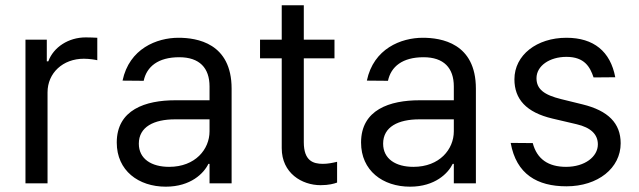

<svg xmlns="http://www.w3.org/2000/svg" viewBox="-20 -696 2426 729"><path d="M76.7 0H160.5V-345.2C160.5 -419 218.8 -473 298.3 -473C320.7 -473 343.8 -468.8 349.4 -467.3V-552.6C339.8 -553.3 317.8 -554 305.4 -554C240.1 -554 183.2 -517 163.4 -463.1H157.7V-545.5H76.7Z M609.4 12.8C704.5 12.8 754.3 -38.4 771.3 -73.9H775.6V0H859.4V-359.4C859.4 -532.7 727.3 -552.6 657.7 -552.6C575.3 -552.6 470.9 -511.4 445.3 -389.9L525.6 -389.2C536.9 -443.2 580.6 -478.7 660.5 -478.7C737.6 -478.7 775.6 -437.9 775.6 -367.9V-315.3H645.6C532.7 -315.3 423.3 -279.8 423.3 -154.8C423.3 -48.3 505.7 12.8 609.4 12.8ZM507.1 -150.6C507.1 -214.5 564.6 -242.9 644.9 -242.9H775.6V-197.4C775.6 -129.3 721.6 -62.5 622.2 -62.5C555.4 -62.5 507.1 -92.3 507.1 -150.6Z M1250 -545.5H1133.5V-676.1H1049.7V-545.5H967.3V-474.4H1049.7V-133.5C1049.7 -38.4 1126.4 7.1 1197.4 7.1C1228.7 7.1 1248.6 1.4 1259.9 -2.8V-81.7C1242.2 -77.4 1224.4 -73.9 1206 -73.9C1169 -73.9 1133.5 -85.2 1133.5 -156.2V-474.4H1250Z M1536.9 12.8C1632.1 12.8 1681.8 -38.4 1698.9 -73.9H1703.1V0H1786.9V-359.4C1786.9 -532.7 1654.8 -552.6 1585.2 -552.6C1502.8 -552.6 1398.4 -511.4 1372.9 -389.9L1453.1 -389.2C1464.5 -443.2 1508.2 -478.7 1588.1 -478.7C1665.1 -478.7 1703.1 -437.9 1703.1 -367.9V-315.3H1573.2C1460.2 -315.3 1350.9 -279.8 1350.9 -154.8C1350.9 -48.3 1433.2 12.8 1536.9 12.8ZM1434.7 -150.6C1434.7 -214.5 1492.2 -242.9 1572.4 -242.9H1703.1V-197.4C1703.1 -129.3 1649.1 -62.5 1549.7 -62.5C1483 -62.5 1434.7 -92.3 1434.7 -150.6Z M2233.7 -402 2316.1 -402.7C2297.6 -500.7 2234.4 -552.6 2130.7 -552.6C2018.5 -552.6 1933.2 -487.2 1933.2 -394.9C1933.2 -319.6 1978 -269.2 2078.1 -245.7L2169 -224.4C2224.1 -211.6 2250 -185.4 2250 -147.7C2250 -100.9 2200.3 -62.5 2129.3 -62.5C2061.8 -62.5 2018.8 -92 2002.8 -152.7L1919 -153.4C1940.3 -34.4 2020.2 11.4 2130.7 11.4C2250.4 11.4 2336.6 -57.9 2336.6 -152C2336.6 -228 2289.1 -275.9 2191.8 -299.7L2110.8 -319.6C2046.2 -335.6 2017 -357.2 2017 -399.1C2017 -446 2066.8 -480.1 2130.7 -480.1C2199.6 -480.1 2220.5 -441.4 2233.7 -402Z"/></svg>

Font: Magic Ui Pro
Style: Regular
Weight: 400
Designer: Stefan Endress, Andreas Faust
Version: Version 1.000;FEAKit 1.0